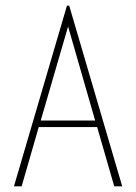

<svg xmlns="http://www.w3.org/2000/svg" viewBox="-20 -654 478 674"><path d="M381 0 321 -208H116L56 0H29L215 -634H223L409 0ZM219 -561 123 -231H314Z"/></svg>

Font: Inconsolata SemiCondensed ExtraLight
Style: Regular
Weight: 200
Width: 4
Monospace: yes
Designer: Raph Levien, Cyreal, Brenton Simpson
Foundry: Raph Levien, Cyreal, Google
Version: Version 3.100; ttfautohint (v1.8.4.7-5d5b)